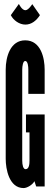

<svg xmlns="http://www.w3.org/2000/svg" viewBox="-20 -948 286 976"><path d="M144 -927C144 -927 125 -896 109 -896C91 -896 76 -928 76 -928L35 -871C48 -845 78 -823 109 -823C140 -823 165 -843 183 -871ZM207 -471V-594C207 -653 188 -743 108 -743C33 -743 9 -660 9 -594V-141C9 -89 26 8 100 8C118 8 146 -9 155 -27L164 0H207V-366H112V-275H130V-132C130 -114 128 -88 110 -88C98 -88 93 -109 93 -132V-594C93 -612 97 -638 108 -638C122 -638 124 -609 124 -594V-471Z"/></svg>

Font: League Gothic Condensed
Style: Regular
Weight: 400
Width: 3
Designer: Tyler Finck
Foundry: The League of Moveable Type
Version: Version 1.001;PS 001.001;hotconv 1.0.56;makeotf.lib2.0.21325